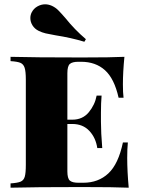

<svg xmlns="http://www.w3.org/2000/svg" viewBox="-20 -872 659 892"><path d="M578 0Q513 -3 359 -3Q139 -3 29 0V-20Q61 -22 75.5 -28Q90 -34 95 -51Q100 -68 100 -106V-502Q100 -540 94.5 -557Q89 -574 75 -580Q61 -586 29 -588V-608Q139 -605 359 -605Q499 -605 558 -608Q551 -537 551 -480Q551 -441 554 -418H531Q511 -507 467.5 -546Q424 -585 357 -585H344Q316 -585 304.5 -575Q293 -565 293 -532V-316H316Q364 -316 392.5 -350.5Q421 -385 429 -428H452Q449 -394 449 -348V-306Q449 -257 455 -184H432Q425 -232 395 -264Q365 -296 316 -296H293V-76Q293 -43 304.5 -33Q316 -23 344 -23H367Q437 -23 483.5 -66.5Q530 -110 551 -210H574Q571 -182 571 -138Q571 -77 578 0ZM283 -789Q327 -734 379 -690L372 -678Q309 -697 238 -708Q209 -713 192 -717Q175 -721 159 -729Q141 -738 131 -754Q121 -770 121 -788Q121 -802 127 -814Q136 -832 153.5 -842Q171 -852 190 -852Q205 -852 221 -845Q238 -837 250 -825Q262 -813 283 -789Z"/></svg>

Font: Playfair Display SC Black
Style: Regular
Weight: 900
Designer: Claus Eggers Sørensen
Foundry: Claus Eggers Sørensen
Version: Version 1.200; ttfautohint (v1.6)